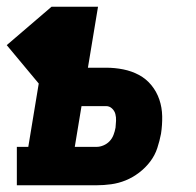

<svg xmlns="http://www.w3.org/2000/svg" viewBox="-61 -550 581 570"><path d="M-11 0V-114H23L54 -302L-41 -416L92 -530H230L200 -349H254Q280 -349 305 -344Q330 -339 351.5 -327.5Q373 -316 388.5 -297Q404 -278 412 -254.5Q420 -231 420.5 -205Q421 -179 417 -153Q413 -132 406 -110.5Q399 -89 385 -70.5Q371 -52 352 -37.5Q333 -23 312 -14.5Q291 -6 269 -3Q247 0 226 0ZM161 -114H226Q236 -114 246.5 -118.5Q257 -123 264.5 -131Q272 -139 276 -149.5Q280 -160 282 -171Q283 -181 283.5 -191.5Q284 -202 281.5 -211.5Q279 -221 271.5 -228Q264 -235 254 -235H181Z"/></svg>

Font: Iosevka Curly Slab HvObl
Style: Regular
Weight: 900
Italic angle: -9°
Monospace: yes
Designer: Belleve Invis
Foundry: Belleve Invis
Version: Version 11.1.0; ttfautohint (v1.8.3)